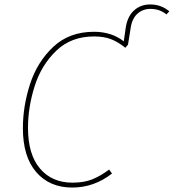

<svg xmlns="http://www.w3.org/2000/svg" viewBox="-20 -834 782 864"><path d="M742 -783 729 -769Q699 -794 657 -794Q622 -794 597.5 -771.5Q573 -749 567 -702L556 -633L544 -619Q512 -645 480 -657.5Q448 -670 403 -670Q300 -670 233 -605.5Q166 -541 136 -446.5Q106 -352 106 -258Q106 -139 160 -75.5Q214 -12 306 -12Q359 -12 396.5 -27.5Q434 -43 471 -71L484 -53Q403 10 305 10Q203 10 143 -59.5Q83 -129 83 -257Q83 -357 115.5 -456.5Q148 -556 220 -623.5Q292 -691 403 -691Q482 -691 537 -648L545 -704Q552 -758 582 -786Q612 -814 656 -814Q705 -814 742 -783Z"/></svg>

Font: FiraGO Thin
Style: Italic
Weight: 100
Italic angle: -8°
Designer: bBox Type GmbH
Foundry: bBox Type GmbH
Version: Version 1.001